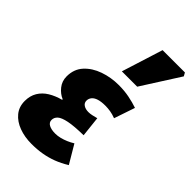

<svg xmlns="http://www.w3.org/2000/svg" viewBox="-241 -877 973 973"><g transform="rotate(45 245.0 -391.0)"><path d="M186 12Q137 12 96.5 -3Q56 -18 32 -47Q8 -76 8 -118Q8 -155 24.5 -182.5Q41 -210 70.5 -228Q100 -246 138 -256V-260Q111 -271 90.5 -296.5Q70 -322 70 -356Q70 -408 101.5 -442.5Q133 -477 183 -494.5Q233 -512 288 -512Q329 -512 364 -505Q399 -498 428 -488L390 -376Q369 -384 350.5 -387Q332 -390 314 -390Q285 -390 266 -384Q247 -378 237.5 -366.5Q228 -355 228 -340Q228 -324 241.5 -315Q255 -306 276 -306Q288 -306 301.5 -309Q315 -312 330 -316L342 -206Q275 -205 238 -197.5Q201 -190 186.5 -177Q172 -164 172 -146Q172 -128 189 -119Q206 -110 234 -110Q251 -110 269 -114.5Q287 -119 304.5 -126.5Q322 -134 338 -144L396 -46Q362 -25 329 -12.5Q296 0 261 6Q226 12 186 12ZM250 -572 320 -794H480L490 -776L360 -572Z"/></g></svg>

Font: Source Sans 3 Black
Style: Italic
Weight: 900
Italic angle: -11°
Designer: Paul D. Hunt
Foundry: Adobe
Version: Version 3.052;hotconv 1.1.0;makeotfexe 2.6.0